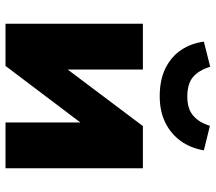

<svg xmlns="http://www.w3.org/2000/svg" viewBox="-63 -719 782 696"><g transform="rotate(90 328.0 -371.0)"><path d="M66 0V-498H232V-204H216L437 -498H590V0H424V-294H441L219 0ZM329 -559Q269 -559 227 -580Q185 -601 161 -637Q137 -673 131 -719L222 -742Q235 -700 259.5 -679.5Q284 -659 330 -659Q375 -659 400 -681Q425 -703 436 -741L525 -719Q517 -671 491 -635Q465 -599 424 -579Q383 -559 329 -559Z"/></g></svg>

Font: Nunito Sans 10pt Black
Style: Regular
Weight: 900
Designer: Vernon Adams
Foundry: Vernon Adams
Version: Version 3.101;gftools[0.9.27]